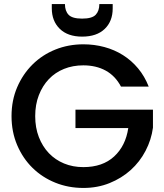

<svg xmlns="http://www.w3.org/2000/svg" viewBox="-20 -923 813 949"><path d="M392 -704Q446 -704 496 -690.5Q546 -677 588 -650.5Q630 -624 662.5 -585Q695 -546 715 -495H578Q550 -548 502.5 -574Q455 -600 392 -600Q340 -600 296.5 -582.5Q253 -565 221.5 -532Q190 -499 172 -452.5Q154 -406 154 -349Q154 -292 172 -245.5Q190 -199 221.5 -166Q253 -133 296.5 -115Q340 -97 392 -97Q487 -97 544 -149.5Q601 -202 614 -290H353V-381H736V-292Q728 -232 699.5 -177.5Q671 -123 626 -82.5Q581 -42 521.5 -18Q462 6 392 6Q318 6 253.5 -20Q189 -46 141 -93Q93 -140 65 -205.5Q37 -271 37 -349Q37 -427 65 -492Q93 -557 141 -604.5Q189 -652 253.5 -678Q318 -704 392 -704ZM537 -881Q537 -818 497.5 -780Q458 -742 386 -742Q315 -742 275.5 -780.5Q236 -819 236 -882V-903H301Q301 -869 319 -850Q337 -831 386 -831Q435 -831 453 -850Q471 -869 471 -903H537Z"/></svg>

Font: SVN-Poppins Medium
Style: Regular
Weight: 500
Designer: Ninad Kale (Devanagari), Jonny Pinhorn (Latin)
Foundry: Indian Type Foundry
Version: Version 3.002 2017; ttfautohint (v1.8.3)